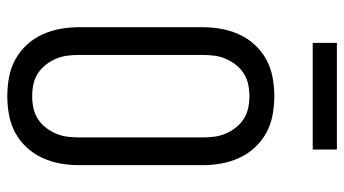

<svg xmlns="http://www.w3.org/2000/svg" viewBox="-234 -726 967 540"><g transform="rotate(90 250.0 -455.5)"><path d="M250 8Q223 8 196.5 3Q170 -2 147 -14.5Q124 -27 105.5 -47Q87 -67 76 -91.5Q65 -116 60.5 -142Q56 -168 56 -195V-540Q56 -567 60.5 -593Q65 -619 76 -643.5Q87 -668 105.5 -688Q124 -708 147 -720.5Q170 -733 196.5 -738Q223 -743 250 -743Q277 -743 303.5 -738Q330 -733 353 -720.5Q376 -708 394.5 -688Q413 -668 424 -643.5Q435 -619 439.5 -593Q444 -567 444 -540V-195Q444 -168 439.5 -142Q435 -116 424 -91.5Q413 -67 394.5 -47Q376 -27 353 -14.5Q330 -2 303.5 3Q277 8 250 8ZM250 -62Q267 -62 283.5 -65.5Q300 -69 314 -78Q328 -87 338.5 -100.5Q349 -114 355.5 -129.5Q362 -145 364 -161.5Q366 -178 366 -195V-540Q366 -557 364 -573.5Q362 -590 355.5 -605.5Q349 -621 338.5 -634.5Q328 -648 314 -657Q300 -666 283.5 -669.5Q267 -673 250 -673Q233 -673 216.5 -669.5Q200 -666 186 -657Q172 -648 161.5 -634.5Q151 -621 144.5 -605.5Q138 -590 136 -573.5Q134 -557 134 -540V-195Q134 -178 136 -161.5Q138 -145 144.5 -129.5Q151 -114 161.5 -100.5Q172 -87 186 -78Q200 -69 216.5 -65.5Q233 -62 250 -62ZM100 -851V-919H400V-851Z"/></g></svg>

Font: Iosevka SS18
Style: Regular
Weight: 400
Monospace: yes
Designer: Belleve Invis
Foundry: Belleve Invis
Version: Version 25.1.1; ttfautohint (v1.8.4)